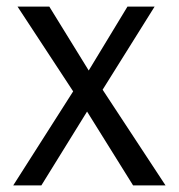

<svg xmlns="http://www.w3.org/2000/svg" viewBox="-20 -560 540 580"><path d="M290 -289 480 0H382L243 -223L105 0H20L201 -284L33 -540H129L248 -347L365 -540H447Z"/></svg>

Font: Carrois Gothic
Style: Regular
Weight: 400
Designer: Ralph du Carrois
Foundry: Ralph du Carrois
Version: Version 1.001